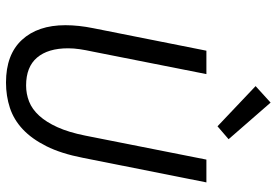

<svg xmlns="http://www.w3.org/2000/svg" viewBox="-161 -749 922 640"><g transform="rotate(90 300.0 -429.0)"><path d="M255 12Q162 12 113 -41Q64 -94 64 -186Q64 -230 74 -279L149 -656H227L152 -277Q147 -254 144 -234Q141 -214 141 -195Q141 -128 172 -91.5Q203 -55 265 -55Q293 -55 318.5 -65Q344 -75 365.5 -98.5Q387 -122 404 -159.5Q421 -197 432 -252L512 -656H588L506 -244Q492 -172 467.5 -123Q443 -74 411 -44Q379 -14 339.5 -1Q300 12 255 12ZM401 -693 267 -820 322 -870 444 -730Z"/></g></svg>

Font: Source Code Pro
Style: Italic
Weight: 400
Italic angle: -11°
Monospace: yes
Designer: Paul D. Hunt, Teo Tuominen
Foundry: Adobe Systems Incorporated
Version: Version 1.050;PS 1.000;hotconv 16.6.51;makeotf.lib2.5.65220